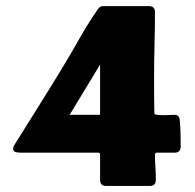

<svg xmlns="http://www.w3.org/2000/svg" viewBox="-20 -614 643 634"><path d="M330.6 0Q310.5 0 310.5 -20V-103.5Q310.5 -109.9 304.7 -109.9H46.9Q40.5 -109.9 32 -111.8Q23.4 -113.8 23.4 -123Q23.4 -127.9 25.9 -132.3Q28.3 -136.7 30.8 -140.6Q68.8 -201.7 106.9 -262.2Q145 -322.8 182.1 -383.8Q212.4 -433.6 241.5 -485.1Q270.5 -536.6 303.7 -584.5Q310.5 -593.8 320.8 -593.8H472.2Q491.7 -593.8 491.7 -573.7Q491.7 -520 490.2 -466.3Q488.8 -412.6 488.8 -358.9Q488.8 -355 488.8 -336.2Q488.8 -317.4 489 -294.9Q489.3 -272.5 489.5 -255.6Q489.7 -238.8 489.7 -238.8Q491.7 -234.9 505.6 -234.1Q519.5 -233.4 534.7 -234.1Q549.8 -234.9 554.7 -234.9Q565.4 -234.9 569.3 -230Q573.2 -225.1 573.7 -215.3Q575.7 -194.3 576.2 -173.1Q576.7 -151.9 576.7 -130.4Q576.7 -109.9 557.1 -109.9H498Q491.7 -109.9 491.7 -103.5Q491.7 -82.5 493.2 -62Q494.6 -41.5 494.6 -20.5Q494.6 0 475.1 0ZM210 -234.9H310.5V-400.9Q285.2 -359.4 260.3 -317.9Q235.4 -276.4 210 -234.9Z"/></svg>

Font: Belanosima
Style: Bold
Weight: 700
Designer: The DocRepair Project, Santiago Orozco
Foundry: Google
Version: Version 2.000